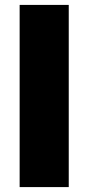

<svg xmlns="http://www.w3.org/2000/svg" viewBox="-20 -762 360 782"><path d="M260 -742V0H60V-742Z"/></svg>

Font: Morrison Black
Style: Regular
Weight: 900
Designer: Pablo Impallari, Rodrigo Fuenzalida (Modified by Dan O. Williams)
Version: Version 0.03;June 6, 2019;FontCreator 11.5.0.2425 64-bit; tt